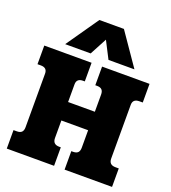

<svg xmlns="http://www.w3.org/2000/svg" viewBox="-159 -1017 1008 1133"><g transform="rotate(20 345.5 -450.0)"><path d="M269 -900H423L563 -697H400L345 -804L288 -697H128ZM15 -116H36Q57 -116 66.5 -126Q76 -136 76 -156V-493Q76 -530 36 -530H15V-647H312V-530H301Q261 -530 261 -493V-382H429V-490Q429 -510 419.5 -520Q410 -530 389 -530H378V-647H676V-530H655Q614 -530 614 -493V-156Q614 -116 655 -116H676V0H378V-116H389Q410 -116 419.5 -126Q429 -136 429 -156V-266H261V-156Q261 -116 302 -116H312V0H15Z"/></g></svg>

Font: Pridi
Style: Bold
Weight: 700
Designer: Katatrad Team
Foundry: CadsonDemak
Version: Version 1.001